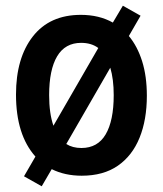

<svg xmlns="http://www.w3.org/2000/svg" viewBox="-20 -605 570 672"><path d="M126 47 64 12 104 -57Q36 -133 36 -274Q36 -402 95 -477.5Q154 -553 263 -553Q327 -553 375 -526L410 -585L472 -550L431 -479Q461 -443 477.5 -390.5Q494 -338 494 -270Q494 -186 468.5 -123Q443 -60 392.5 -25Q342 10 266 10Q207 10 161 -13ZM152 -272Q152 -208 167 -165L324 -437Q300 -455 264 -455Q208 -455 180 -408Q152 -361 152 -272ZM265 -87Q322 -87 350 -135Q378 -183 378 -272Q378 -328 366 -368L212 -101Q234 -87 265 -87Z"/></svg>

Font: Noto Sans Mono Condensed SemiBold
Style: Regular
Weight: 600
Width: 3
Designer: Monotype Design Team
Foundry: Monotype Imaging Inc.
Version: Version 2.014